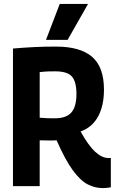

<svg xmlns="http://www.w3.org/2000/svg" viewBox="-20 -947 584 977"><path d="M502 10Q463 10 426 -9Q389 -28 350.5 -80.5Q312 -133 268 -233Q256 -232 242 -232Q228 -232 213 -232.5Q198 -233 182 -233V0H46V-700Q104 -705 155 -707.5Q206 -710 264 -710Q388 -710 448.5 -658Q509 -606 509 -491Q509 -409 479 -354Q449 -299 390 -278Q430 -206 464.5 -174.5Q499 -143 531 -143Q533 -143 537 -143Q541 -143 544 -143V6Q537 7 527.5 8.5Q518 10 502 10ZM259 -345Q317 -345 343 -374.5Q369 -404 369 -469Q369 -531 346 -557.5Q323 -584 261 -584Q240 -584 224 -583.5Q208 -583 182 -580V-348Q204 -346 221.5 -345.5Q239 -345 259 -345ZM214 -744 284 -927H428L324 -744Z"/></svg>

Font: Georama SemiCondensed
Style: Bold
Weight: 700
Width: 4
Designer: Jean-Baptiste Levee
Foundry: Production Type
Version: Version 1.000